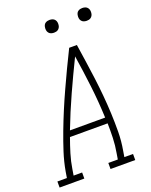

<svg xmlns="http://www.w3.org/2000/svg" viewBox="-202 -1013 869 1102"><g transform="rotate(-20 233.0 -462.0)"><path d="M-34 0V-37H24L30 -74Q40 -131 58 -187Q76 -243 97 -298.5Q118 -354 141 -409Q164 -464 189 -518.5Q214 -573 239.5 -627Q265 -681 292 -735H339Q347 -681 355 -627Q363 -573 370 -518.5Q377 -464 382 -409Q387 -354 389.5 -298.5Q392 -243 391.5 -186.5Q391 -130 381 -74L375 -37H428V0H277V-37H335L341 -74Q349 -118 350.5 -163Q352 -208 351 -252H121Q105 -208 91.5 -163.5Q78 -119 71 -74L65 -37H117V0ZM134 -288H349Q345 -387 333.5 -484Q322 -581 307 -677Q260 -581 216 -484Q172 -387 134 -288ZM440 -846Q431 -846 422.5 -849Q414 -852 408.5 -859Q403 -866 401.5 -875.5Q400 -885 402 -895Q403 -901 406 -907Q409 -913 415 -917Q421 -921 427.5 -922.5Q434 -924 440 -924Q450 -924 458.5 -921Q467 -918 472.5 -911Q478 -904 479.5 -894.5Q481 -885 479 -875Q478 -869 474.5 -863Q471 -857 465.5 -853Q460 -849 453.5 -847.5Q447 -846 440 -846ZM240 -846Q231 -846 222.5 -849Q214 -852 208.5 -859Q203 -866 201.5 -875.5Q200 -885 202 -895Q203 -901 206 -907Q209 -913 215 -917Q221 -921 227.5 -922.5Q234 -924 240 -924Q250 -924 258.5 -921Q267 -918 272.5 -911Q278 -904 279.5 -894.5Q281 -885 279 -875Q278 -869 274.5 -863Q271 -857 265.5 -853Q260 -849 253.5 -847.5Q247 -846 240 -846Z"/></g></svg>

Font: Iosevka Curly Slab XLtObl
Style: Regular
Weight: 200
Italic angle: -9°
Monospace: yes
Designer: Belleve Invis
Foundry: Belleve Invis
Version: Version 11.1.0; ttfautohint (v1.8.3)